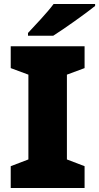

<svg xmlns="http://www.w3.org/2000/svg" viewBox="-20 -947 499 967"><path d="M459 -917V-927H250C217 -882 155 -818 121 -781V-767H248C302 -801 412 -879 459 -917ZM406 0V-110L317 -144V-571L406 -604V-714H34V-604L123 -571V-144L34 -110V0Z"/></svg>

Font: Noto Sans Thai Looped Black
Style: Regular
Weight: 900
Designer: Sasikarn Vongin, Ben Mitchell
Foundry: The Fontpad Ltd
Version: Version 1.001